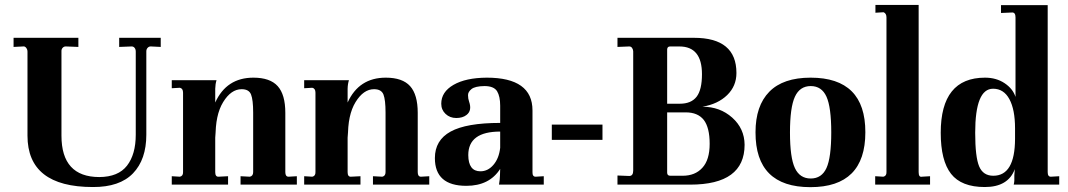

<svg xmlns="http://www.w3.org/2000/svg" viewBox="-20 -751 4345 781"><path d="M35.2 -597.2H298.8V-560.1L250 -562Q241.2 -563 235.4 -557.1Q229.5 -551.3 230 -542V-199.2Q230 -31.2 383.8 -30.8Q460.9 -31.2 496.6 -77.1Q532.2 -123 532.2 -203.1V-541Q532.2 -550.8 527.3 -556.6Q522.5 -562.5 514.2 -562L464.8 -560.1V-597.2H633.8V-560.1L595.2 -562Q586.9 -563 581.1 -557.1Q575.2 -551.3 575.2 -542V-203.1Q575.2 -102.1 521 -45.9Q466.8 10.3 357.9 9.8Q91.8 9.8 91.8 -199.2V-541Q91.8 -549.8 86.4 -556.6Q81.1 -563.5 73.2 -562L35.2 -560.1Z M1187.5 0H958.5V-34.2L996.6 -32.2Q1009.8 -35.2 1009.8 -50.8V-293Q1009.8 -344.7 1001.2 -366.5Q992.7 -388.2 962.9 -388.2Q919.9 -388.2 887.7 -335.7Q855.5 -283.2 856.9 -190.9L855.5 -212.9V-50.8Q855.5 -31.7 868.7 -32.2L907.7 -34.2V0H678.7V-34.2L711.9 -32.2Q725.1 -35.2 724.6 -50.8V-374Q724.6 -391.1 711.9 -394L678.7 -392.1V-424.8H860.8Q856 -409.7 855.5 -390.1V-334Q901.4 -435.1 1010.7 -435.1Q1078.6 -435.1 1109.6 -400.6Q1140.6 -366.2 1140.6 -292V-50.8Q1140.6 -32.2 1153.8 -32.2L1187.5 -34.2Z M1726.1 0H1497.1V-34.2L1535.2 -32.2Q1548.3 -35.2 1548.3 -50.8V-293Q1548.3 -344.7 1539.8 -366.5Q1531.2 -388.2 1501.5 -388.2Q1458.5 -388.2 1426.3 -335.7Q1394 -283.2 1395.5 -190.9L1394 -212.9V-50.8Q1394 -31.7 1407.2 -32.2L1446.3 -34.2V0H1217.3V-34.2L1250.5 -32.2Q1263.7 -35.2 1263.2 -50.8V-374Q1263.2 -391.1 1250.5 -394L1217.3 -392.1V-424.8H1399.4Q1394.5 -409.7 1394 -390.1V-334Q1439.9 -435.1 1549.3 -435.1Q1617.2 -435.1 1648.2 -400.6Q1679.2 -366.2 1679.2 -292V-50.8Q1679.2 -32.2 1692.4 -32.2L1726.1 -34.2Z M1934.1 -54.2Q1964.8 -54.2 1987.3 -80.6Q2009.8 -106.9 2014.6 -149.9V-215.8Q1884.8 -215.8 1884.8 -120.1Q1885.3 -54.2 1934.1 -54.2ZM2191.9 0H2009.8Q2013.7 -23.9 2013.7 -37.1L2014.6 -64Q1970.7 4.9 1877 4.9Q1749 4.9 1749 -107.9Q1749 -180.7 1813 -215.8Q1877 -251 2014.6 -251V-320.8Q2014.6 -358.9 2002 -379.9Q1988.8 -400.9 1950.7 -400.9Q1912.6 -400.4 1897.9 -388.7Q1883.3 -377 1883.8 -363.3Q1883.8 -349.6 1888.2 -337.4Q1900.9 -300.8 1877.4 -283.2Q1861.8 -271 1835.9 -271Q1810.1 -271 1792.5 -287.6Q1774.9 -304.2 1774.9 -329.1Q1774.9 -377 1824.7 -405.8Q1874.5 -434.6 1960 -435.1Q2146 -435.1 2146 -301.8V-50.8Q2145.5 -32.2 2158.7 -32.2L2191.9 -34.2Z M2224.6 -182.1V-244.1H2430.7V-182.1Z M2769.5 -293.9H2693.8V-48.8Q2693.8 -35.6 2707.5 -36.1H2756.8Q2807.6 -36.1 2836.9 -68.4Q2866.7 -100.6 2866.7 -166Q2866.7 -231.9 2842.8 -263.2Q2818.4 -293.9 2769.5 -293.9ZM2743.7 -562H2705.6Q2694.3 -562 2693.8 -549.8V-329.1H2745.6Q2791.5 -329.1 2813.5 -357.4Q2835.4 -385.7 2835.4 -449.2Q2835.4 -562 2743.7 -562ZM2802.7 -597.2Q2975.6 -597.2 2975.6 -454.1Q2975.6 -400.9 2938 -364.3Q2900.4 -327.6 2837.4 -316.9Q2908.7 -316.9 2958.5 -272.5Q3008.3 -228 3008.8 -162.1Q3008.8 0 2787.6 0H2491.7V-37.1L2539.6 -35.2Q2555.7 -35.2 2555.7 -57.1V-542Q2555.7 -548.8 2551.3 -555.7Q2546.9 -562.5 2538.6 -562L2491.7 -560.1V-597.2Z M3213.4 -357.4Q3193.4 -314 3193.4 -211.9Q3193.4 -109.9 3213.4 -67.4Q3233.4 -24.9 3277.8 -24.9Q3322.3 -24.9 3341.8 -67.4Q3361.3 -109.9 3361.3 -212.4Q3361.3 -314.9 3341.8 -357.9Q3322.3 -400.9 3277.8 -400.9Q3233.4 -400.9 3213.4 -357.4ZM3053.2 -212.9Q3053.2 -320.8 3109.4 -377.9Q3165.5 -435.1 3277.3 -435.1Q3500.5 -435.1 3500 -212.9Q3500 10.3 3276.4 10.3Q3052.7 10.3 3053.2 -212.9Z M3716.8 -50.8Q3716.8 -29.3 3730 -32.2L3763.2 -34.2V0H3540V-34.2L3573.2 -32.2Q3586.4 -35.2 3585.9 -50.8V-680.2Q3585.9 -696.3 3574.2 -701.2L3541 -699.2V-731H3716.8Z M3946.8 -210.9Q3946.8 -112.3 3962.9 -74.2Q3979 -36.1 4020.5 -36.1Q4108.4 -36.1 4108.9 -186V-229Q4108.9 -305.2 4085.9 -347.7Q4063 -390.1 4019.5 -390.1Q3946.8 -390.1 3946.8 -210.9ZM3806.6 -210.9Q3806.6 -435.1 3986.8 -435.1Q4032.7 -435.1 4066.4 -412.6Q4100.1 -390.1 4110.8 -356.9V-680.2Q4110.8 -700.2 4097.7 -700.2L4051.8 -698.2V-730H4241.7V-50.8Q4241.7 -31.7 4254.9 -32.2L4288.6 -34.2V0H4103.5Q4105.5 -7.8 4106 -16.1V-38.1Q4106 -45.4 4107.9 -63Q4081.1 9.8 3985.8 9.8Q3890.6 9.8 3848.6 -43.9Q3806.6 -97.7 3806.6 -210.9Z"/></svg>

Font: Unna-Bold
Style: Bold
Weight: 700
Designer: Jorge de Buen U.
Foundry: Omnibus-Type
Version: Version 2.006;PS 002.006;hotconv 1.0.70;makeotf.lib2.5.58329